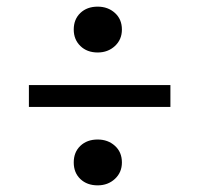

<svg xmlns="http://www.w3.org/2000/svg" viewBox="-20 -630 600 578"><path d="M347 -541Q347 -511 326 -491.5Q305 -472 274 -472Q242 -472 222 -491.5Q202 -511 202 -541Q202 -572 222 -591Q242 -610 274 -610Q305 -610 326 -591Q347 -572 347 -541ZM347 -141Q347 -111 326 -91.5Q305 -72 274 -72Q242 -72 222 -91Q202 -110 202 -141Q202 -172 222 -191Q242 -210 274 -210Q305 -210 326 -191Q347 -172 347 -141ZM493 -374V-308H67V-374Z"/></svg>

Font: Roboto Serif 20pt SemiCondensed
Style: Regular
Weight: 400
Width: 4
Version: Version 1.008